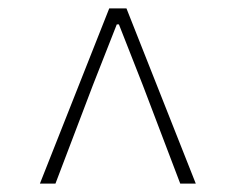

<svg xmlns="http://www.w3.org/2000/svg" viewBox="-20 -758 561 457"><path d="M75 -321 240 -738H281L446 -321H409L320 -555L263 -700H258L201 -555L112 -321Z"/></svg>

Font: Noto Sans SC Thin
Style: Regular
Weight: 100
Designer: Ryoko NISHIZUKA 西塚涼子 (kana, bopomofo & ideographs); Paul D. Hunt (Latin, Greek & Cyrillic); Sandoll Communications 산돌커뮤니
Foundry: Adobe
Version: Version 2.004-H2;hotconv 1.0.118;makeotfexe 2.5.65603